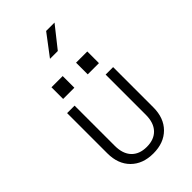

<svg xmlns="http://www.w3.org/2000/svg" viewBox="-299 -1097 1198 1198"><g transform="rotate(-45 300.0 -498.0)"><path d="M300 9Q207 9 152 -46Q97 -101 97 -195V-550H163V-195Q163 -125 199 -87Q235 -49 300 -49Q365 -49 401 -87Q437 -125 437 -195V-550H503V-195Q503 -101 448 -46Q393 9 300 9ZM142 -733H241V-630H142ZM359 -733H458V-630H359ZM261 -865 367 -1005H441L330 -865Z"/></g></svg>

Font: Tiny ExtraLight
Style: Regular
Weight: 200
Monospace: yes
Designer: Philipp Nurullin, Konstantin Bulenkov
Foundry: JetBrains
Version: Version 2.251; ttfautohint (v1.8.4.7-5d5b)